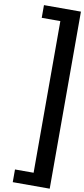

<svg xmlns="http://www.w3.org/2000/svg" viewBox="-127 -905 575 1309"><g transform="rotate(10 160.5 -250.0)"><path d="M64.9 362.8V274.9H193.8V-774.9H64.9V-862.8H320.8V362.8Z"/></g></svg>

Font: Orkney
Style: Bold
Weight: 700
Designer: Samuel Oakes and Alfredo Marco Pradil
Foundry: Alfredo Marco Pradil
Version: 1.0